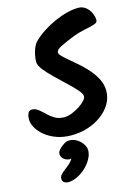

<svg xmlns="http://www.w3.org/2000/svg" viewBox="-145 -827 842 1162"><g transform="rotate(-15 276.0 -246.0)"><path d="M189 123Q175 125 163.5 121.5Q152 118 143.5 111.5Q135 105 130.5 96Q126 87 126 77Q126 64 139 49.5Q152 35 170 24Q188 13 202 13Q230 13 252 27Q274 41 287 61Q300 81 300 100Q300 126 285 153.5Q270 181 245.5 204Q221 227 191.5 241.5Q162 256 133 256Q121 256 109.5 249Q98 242 98 225Q98 211 108 200Q118 189 132.5 178Q147 167 162.5 154Q178 141 189 123ZM227 -13Q174 -13 132.5 -28.5Q91 -44 62 -68Q33 -92 17.5 -119.5Q2 -147 2 -172Q2 -195 9.5 -210.5Q17 -226 33 -226Q55 -226 73.5 -211.5Q92 -197 111 -178Q130 -159 154.5 -144.5Q179 -130 214 -130Q235 -130 260.5 -140Q286 -150 308.5 -164.5Q331 -179 345.5 -194.5Q360 -210 360 -222Q360 -238 337 -264Q314 -290 280.5 -321.5Q247 -353 213.5 -385.5Q180 -418 157 -447Q134 -476 134 -497Q134 -518 139 -542.5Q144 -567 153.5 -587.5Q163 -608 174 -618Q201 -645 237 -668.5Q273 -692 313 -710Q353 -728 392 -738Q431 -748 464 -748Q491 -748 511 -732Q531 -716 541.5 -692.5Q552 -669 552 -648Q552 -632 527.5 -624.5Q503 -617 467 -610Q431 -603 397 -590Q341 -568 308.5 -551.5Q276 -535 276 -518Q276 -508 292 -492Q308 -476 333.5 -455Q359 -434 387.5 -408.5Q416 -383 441.5 -353Q467 -323 483 -289.5Q499 -256 499 -220Q499 -177 477.5 -139.5Q456 -102 418 -73.5Q380 -45 331 -29Q282 -13 227 -13Z"/></g></svg>

Font: Kalam Variable Light
Style: Regular
Weight: 300
Designer: Lipi Raval, Jonny Pinhorn
Foundry: Indian Type Foundry
Version: Version 3.000